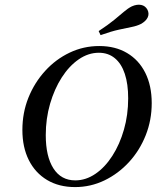

<svg xmlns="http://www.w3.org/2000/svg" viewBox="-20 -776 688 808"><path d="M296 11.3Q228.2 11.3 178.2 -18.5Q128.2 -48.4 101.2 -102.4Q74.2 -156.5 74.2 -229Q74.2 -301.6 99.6 -364.9Q125 -428.2 169.8 -477.4Q214.5 -526.6 273 -554.4Q331.5 -582.3 397.6 -582.3Q465.3 -582.3 514.9 -552.8Q564.5 -523.4 591.5 -469.4Q618.5 -415.3 618.5 -341.9Q618.5 -270.2 593.1 -206.5Q567.7 -142.7 523 -94Q478.2 -45.2 419.8 -16.9Q361.3 11.3 296 11.3ZM296.8 -16.9Q341.1 -16.9 381.5 -44.4Q421.8 -71.8 452.8 -120.2Q483.9 -168.5 501.6 -230.6Q519.4 -292.7 519.4 -362.1Q519.4 -422.6 505.2 -465.3Q491.1 -508.1 463.3 -531Q435.5 -554 396 -554Q351.6 -554 311.3 -526.2Q271 -498.4 239.9 -450Q208.9 -401.6 190.7 -339.1Q172.6 -276.6 172.6 -207.3Q172.6 -117.7 204.8 -67.3Q237.1 -16.9 296.8 -16.9ZM403.2 -628.2 395.2 -645.2Q435.5 -671.8 460.1 -691.9Q484.7 -712.1 501.6 -726.6Q518.5 -741.1 534.7 -749.2Q556.5 -758.9 574.2 -755.2Q591.9 -751.6 600.8 -734.7Q608.9 -717.7 601.2 -702Q593.5 -686.3 572.6 -675Q556.5 -666.9 534.3 -662.5Q512.1 -658.1 480.6 -651.2Q449.2 -644.4 403.2 -628.2Z"/></svg>

Font: Playfair 5pt SemiExpanded Light Medium
Style: Italic
Weight: 500
Italic angle: -15.6°
Version: Version 2.001;gftools[0.9.30]